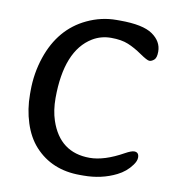

<svg xmlns="http://www.w3.org/2000/svg" viewBox="-79 -761 780 839"><g transform="rotate(10 311.0 -341.5)"><path d="M54.7 -304.2V-319.8Q54.7 -397.5 79.1 -469.7Q125 -605 240.7 -659.7Q303.7 -689.5 371.1 -689.5H386.2Q488.3 -689.5 531.2 -659.7Q574.2 -629.9 574.2 -584.5Q574.2 -557.1 563.5 -547.9Q552.7 -538.6 542.7 -538.6Q532.7 -538.6 500.2 -561Q467.8 -583.5 437.5 -595.9Q407.2 -608.4 361.8 -608.4Q316.4 -608.4 279.3 -585.9Q168 -518.1 167.5 -307.1Q167.5 -252.4 182.1 -208.5Q226.6 -75.7 359.4 -75.7Q423.8 -75.7 507.8 -122.6Q534.2 -137.2 546.9 -137.2Q567.9 -137.2 567.9 -113.3Q567.9 -98.1 554.2 -79.6Q530.3 -46.4 491.7 -27.3Q426.3 5.4 346.2 5.4H330.6Q205.6 5.4 129.4 -78.1Q93.3 -117.7 74 -177.7Q54.7 -237.8 54.7 -304.2Z"/></g></svg>

Font: Averia Gruesa Libre
Style: Regular
Weight: 400
Italic angle: -1.70001°
Version: Version 1.002